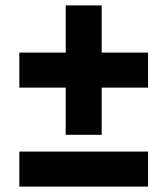

<svg xmlns="http://www.w3.org/2000/svg" viewBox="-20 -690 618 710"><path d="M223 -191.5V-366H51.5V-495.5H223V-670H356V-495.5H527.5V-366H356V-191.5ZM51.5 0V-129.5H527.5V0Z"/></svg>

Font: Commissioner
Style: Bold
Weight: 700
Designer: Kostas Bartsokas
Foundry: Kostas Bartsokas
Version: Version 1.000; ttfautohint (v1.8.3)